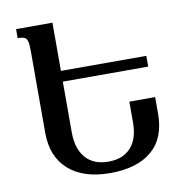

<svg xmlns="http://www.w3.org/2000/svg" viewBox="-81 -791 849 879"><g transform="rotate(-10 343.5 -352.0)"><path d="M624 -297V-220Q624 -106 555.5 -48Q487 10 362 10Q237 10 168.5 -51.5Q100 -113 100 -222V-602Q100 -633 96.5 -647.5Q93 -662 83 -667Q73 -672 51 -672V-714H220V-490H617V-440H220V-204Q220 -128 257 -85.5Q294 -43 363 -43Q430 -43 467 -83.5Q504 -124 504 -201V-297Z"/></g></svg>

Font: Noto Serif Armenian Medium
Style: Regular
Weight: 500
Designer: Monotype Design team
Foundry: Monotype Imaging Inc.
Version: Version 1.000